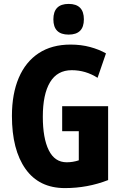

<svg xmlns="http://www.w3.org/2000/svg" viewBox="-20 -952 623 982"><path d="M298 -409H533V-31Q428 10 312 10Q180 10 110.5 -88Q41 -186 41 -359Q41 -472 76 -554Q111 -636 178 -680Q245 -724 341 -724Q395 -724 441 -711.5Q487 -699 522 -679L479 -554Q418 -593 347 -593Q273 -593 236 -531.5Q199 -470 199 -355Q199 -245 229.5 -183.5Q260 -122 321 -122Q353 -122 383 -132V-281H298ZM331 -932Q409 -932 409 -853Q409 -775 331 -775Q253 -775 253 -853Q253 -932 331 -932Z"/></svg>

Font: Noto Sans Arabic ExtCond ExtBd
Style: Regular
Weight: 800
Width: 2
Designer: Monotype Design Team, Nadine Chahine, Nizar Qandah and Khaled Hosny
Foundry: Monotype Imaging Inc.
Version: Version 2.012; ttfautohint (v1.8.4.7-5d5b)